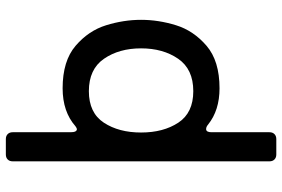

<svg xmlns="http://www.w3.org/2000/svg" viewBox="-178 -598 988 673"><g transform="rotate(-90 316.5 -262.0)"><path d="M583 -262Q583 -201 564 -139.5Q545 -78 492 -32.5Q439 13 343 13Q266 13 216 -27Q208 -34 200 -34Q189 -34 189 -15V188Q189 199 182.5 205.5Q176 212 165 212H111Q100 212 93.5 205.5Q87 199 87 188V-712Q87 -723 93.5 -729.5Q100 -736 111 -736H165Q176 -736 182.5 -729.5Q189 -723 189 -712V-509Q189 -487 200 -487Q203 -487 210 -492Q261 -537 343 -537Q439 -537 492 -491.5Q545 -446 564 -384.5Q583 -323 583 -262ZM483 -262Q483 -339 446.5 -392Q410 -445 333 -445Q257 -445 222.5 -392.5Q188 -340 188 -262Q188 -184 222.5 -131.5Q257 -79 333 -79Q410 -79 446.5 -132Q483 -185 483 -262Z"/></g></svg>

Font: Shippori Gothic B2 Bold
Style: Regular
Weight: 700
Designer: FONTDASU
Foundry: FONTDASU / Google Inc. / but / Adobe
Version: Version 1.130